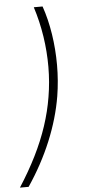

<svg xmlns="http://www.w3.org/2000/svg" viewBox="-74 -799 452 978"><g transform="rotate(-5 152.5 -310.5)"><path d="M-12.7 144Q37.1 66.9 74.5 -8.1Q111.8 -83 136.2 -156.7Q160.6 -230.5 172.4 -303.2Q185.1 -377.9 185.3 -456.1Q185.5 -534.2 173.6 -612.3Q161.6 -690.4 137.7 -765.1H182.6Q206.1 -697.3 218 -619.9Q230 -542.5 230 -461.9Q230 -381.3 217.3 -303.2Q198.7 -191.4 151.6 -77.6Q104.5 36.1 31.7 144Z"/></g></svg>

Font: Inter 18pt ExtraLight
Style: Italic
Weight: 250
Italic angle: -9.3988°
Designer: Rasmus Andersson
Foundry: rsms
Version: Version 4.001;git-66647c0bb